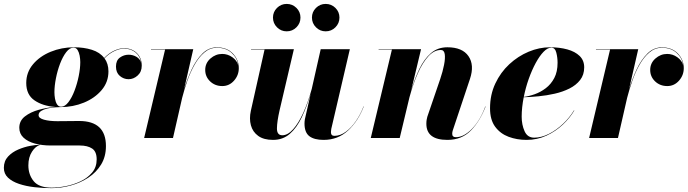

<svg xmlns="http://www.w3.org/2000/svg" viewBox="-65 -715 3566 995"><path d="M144 35.5Q119.5 42 100.8 71Q82 100 82 142Q82 190 109.5 223.8Q137 257.5 203 257.5Q235.5 257.5 275.5 249.8Q315.5 242 352 224.8Q388.5 207.5 412.2 179.5Q436 151.5 436 111Q436 70.5 412.5 54.8Q389 39 348 39H198Q153 39 116 29Q79 19 57 -1.5Q35 -22 35 -53Q35 -89 64.2 -111.8Q93.5 -134.5 136.5 -146.2Q179.5 -158 220.5 -161Q156.5 -165.5 113.8 -194.8Q71 -224 71 -285Q71 -340 106 -381.8Q141 -423.5 197.8 -446.8Q254.5 -470 319 -470Q369.5 -470 411 -457Q452.5 -444 475 -414.5Q499 -439.5 526.2 -452.2Q553.5 -465 577.5 -465Q619 -465 644.2 -439.8Q669.5 -414.5 669.5 -374.5Q669.5 -342.5 648.2 -323.5Q627 -304.5 601.5 -304.5Q576 -304.5 556 -321.5Q536 -338.5 536 -370Q536 -402 556.5 -416.8Q577 -431.5 601.5 -431.5Q623 -431.5 641.8 -420.8Q660.5 -410 666.5 -389.5Q662 -422 638.2 -442.5Q614.5 -463 577.5 -463Q554.5 -463 527.5 -450.2Q500.5 -437.5 476.5 -413Q497 -385 497 -345Q497 -290 461.8 -248.2Q426.5 -206.5 370 -183.2Q313.5 -160 249 -160Q236.5 -160 217.5 -158.5Q198.5 -157 179.5 -152.5Q160.5 -148 147.8 -139.8Q135 -131.5 135 -118Q135 -102.5 162.8 -94.8Q190.5 -87 232 -87Q258 -87 291 -87.5Q324 -88 345 -88Q484 -88 484 42Q484 96.5 459.2 137.2Q434.5 178 393.2 205.2Q352 232.5 302 246.2Q252 260 202 260Q157 260 113.2 255Q69.5 250 33.8 238Q-2 226 -23.5 205.8Q-45 185.5 -45 155Q-45 119.5 -23.2 96.2Q-1.5 73 29.8 59.8Q61 46.5 91 41Q121 35.5 138 35.5ZM252 -162Q271.5 -162 289.5 -185.5Q307.5 -209 321.2 -245.2Q335 -281.5 343 -321.2Q351 -361 351 -393Q351 -409 347.8 -426.5Q344.5 -444 337 -456Q329.5 -468 316 -468Q296 -468 278 -444.5Q260 -421 246.2 -384.8Q232.5 -348.5 224.8 -309Q217 -269.5 217 -237Q217 -221 220 -203.5Q223 -186 230.8 -174Q238.5 -162 252 -162Z M790.5 -458H717.5V-460H936.5L889 -252.5Q905 -305.5 928.2 -355.2Q951.5 -405 983.8 -437.2Q1016 -469.5 1059 -469.5Q1112 -469.5 1142.2 -437.2Q1172.5 -405 1172.5 -361.5Q1172.5 -325 1147.8 -297Q1123 -269 1087 -269Q1049.5 -269 1024 -293.2Q998.5 -317.5 998.5 -352.5Q998.5 -388 1025.5 -411.8Q1052.5 -435.5 1086.5 -435.5Q1115 -435.5 1139 -418.5Q1163 -401.5 1169.5 -377Q1164.5 -414 1135.5 -440.8Q1106.5 -467.5 1059 -467.5Q1023 -467.5 994.5 -443.5Q966 -419.5 944 -380.8Q922 -342 906 -296.8Q890 -251.5 879 -208L831.5 0H682Z M1551.6 -624Q1551.6 -653.2 1572.5 -674Q1593.4 -694.7 1622.7 -694.7Q1652.3 -694.7 1673.2 -674Q1694.1 -653.2 1694.1 -624Q1694.1 -594.4 1673.2 -573.5Q1652.3 -552.6 1622.7 -552.6Q1593.4 -552.6 1572.5 -573.5Q1551.6 -594.4 1551.6 -624ZM1349.6 -624Q1349.6 -653.2 1370.5 -674Q1391.4 -694.7 1420.7 -694.7Q1450.3 -694.7 1471.2 -674Q1492.1 -653.2 1492.1 -624Q1492.1 -594.4 1471.2 -573.5Q1450.3 -552.6 1420.7 -552.6Q1391.4 -552.6 1370.5 -573.5Q1349.6 -594.4 1349.6 -624ZM1458 -460 1384 -144Q1370.5 -85 1370.2 -49.5Q1370 -14 1398 -14Q1426 -14 1453.8 -44.8Q1481.5 -75.5 1506.2 -129.5Q1531 -183.5 1550.5 -254L1597 -460H1748L1652 -48Q1651.5 -43.5 1650.8 -38.8Q1650 -34 1650 -30Q1650 -11 1668 -11Q1698.5 -11 1727.5 -32.5Q1756.5 -54 1780.2 -88.8Q1804 -123.5 1819 -164L1820 -163Q1791.5 -88 1739 -39Q1686.5 10 1612 10Q1563.5 10 1538.2 -9.2Q1513 -28.5 1513 -75Q1513 -85 1515 -97L1545 -229Q1524.5 -161.5 1498.8 -107.2Q1473 -53 1437 -21.5Q1401 10 1350 10Q1301.5 10 1273 -10.8Q1244.5 -31.5 1235.2 -65.8Q1226 -100 1235 -141L1306 -458H1236V-460Z M1966 -458H1897V-460H2117L2065.5 -245Q2084 -307.5 2108.8 -358.5Q2133.5 -409.5 2168.5 -439.8Q2203.5 -470 2253.5 -470Q2331 -470 2362.8 -424Q2394.5 -378 2370.5 -306L2281.5 -39.5Q2278.5 -30.5 2278.5 -21.5Q2278.5 -4 2297.5 -4Q2339 -4 2381.5 -48Q2424 -92 2450 -163.5L2451.5 -163Q2423 -88 2375.5 -39Q2328 10 2253.5 10Q2144.5 10 2144.5 -73.5Q2144.5 -85 2146 -94Q2147.5 -103 2149.5 -110L2216.5 -306Q2229.5 -344.5 2236.2 -378.8Q2243 -413 2239.8 -434.5Q2236.5 -456 2219.5 -456Q2184.5 -456 2154.5 -423Q2124.5 -390 2100 -334.5Q2075.5 -279 2057 -211L2006.5 0H1856.5Z M2638.5 -110.5Q2638.5 -68.5 2653.5 -35Q2668.5 -1.5 2703.5 -1.5Q2740.5 -1.5 2779.2 -21Q2818 -40.5 2852.2 -72.8Q2886.5 -105 2909.5 -143H2911.5Q2889 -104.5 2852 -69.5Q2815 -34.5 2767 -12.2Q2719 10 2663.5 10Q2614 10 2571 -6Q2528 -22 2501.2 -58Q2474.5 -94 2474.5 -154Q2474.5 -224 2501.8 -282Q2529 -340 2574.2 -382Q2619.5 -424 2674.5 -447Q2729.5 -470 2785.5 -470Q2834.5 -470 2874.8 -459Q2915 -448 2938.8 -425Q2962.5 -402 2962.5 -366Q2962.5 -327.5 2941.5 -300.5Q2920.5 -273.5 2886 -256.2Q2851.5 -239 2809.8 -229.5Q2768 -220 2726 -216Q2684 -212 2649 -211Q2644 -185.5 2641.2 -160Q2638.5 -134.5 2638.5 -110.5ZM2792 -468Q2772.5 -468 2751.8 -446.5Q2731 -425 2711.2 -388.5Q2691.5 -352 2675.2 -306.5Q2659 -261 2649.5 -213Q2676 -216 2706.2 -226.8Q2736.5 -237.5 2763.5 -258Q2790.5 -278.5 2807.5 -310.8Q2824.5 -343 2824.5 -390Q2824.5 -416.5 2818 -442.2Q2811.5 -468 2792 -468Z M3096.5 -458H3023.5V-460H3242.5L3195 -252.5Q3211 -305.5 3234.2 -355.2Q3257.5 -405 3289.8 -437.2Q3322 -469.5 3365 -469.5Q3418 -469.5 3448.2 -437.2Q3478.5 -405 3478.5 -361.5Q3478.5 -325 3453.8 -297Q3429 -269 3393 -269Q3355.5 -269 3330 -293.2Q3304.5 -317.5 3304.5 -352.5Q3304.5 -388 3331.5 -411.8Q3358.5 -435.5 3392.5 -435.5Q3421 -435.5 3445 -418.5Q3469 -401.5 3475.5 -377Q3470.5 -414 3441.5 -440.8Q3412.5 -467.5 3365 -467.5Q3329 -467.5 3300.5 -443.5Q3272 -419.5 3250 -380.8Q3228 -342 3212 -296.8Q3196 -251.5 3185 -208L3137.5 0H2988Z"/></svg>

Font: Bodoni* 96
Style: Bold Italic
Weight: 700
Italic angle: -13°
Version: Version 2.2